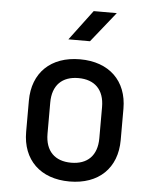

<svg xmlns="http://www.w3.org/2000/svg" viewBox="-55 -831 710 886"><g transform="rotate(5 300.0 -388.5)"><path d="M338 -645 450 -785H343L238 -645ZM300 8C435 8 519 -73 519 -203V-348C519 -477 435 -558 300 -558C165 -558 81 -477 81 -347V-203C81 -73 165 8 300 8ZM300 -79C225 -79 180 -122 180 -203V-347C180 -428 225 -471 300 -471C375 -471 420 -428 420 -347V-203C420 -122 375 -79 300 -79Z"/></g></svg>

Font: Tekne LDO Medium
Style: Regular
Weight: 500
Monospace: yes
Designer: Alessio Laiso, Mario Rullo, Paolo Rosset
Foundry: Alessio Laiso
Version: Version 1.000;hotconv 1.0.109;makeotfexe 2.5.65596